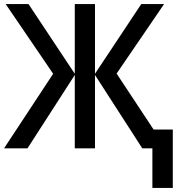

<svg xmlns="http://www.w3.org/2000/svg" viewBox="-21 -734 892 950"><path d="M791 -714H678L449 -369V-714H349V-369L120 -714H7L242 -369L-1 0H115L349 -363V0H449V-363L683 0H733V196H834V-93H739L556 -370Z"/></svg>

Font: Noto Sans SemiCondensed Medium
Style: Regular
Weight: 500
Width: 4
Designer: Monotype Design Team
Foundry: Monotype Imaging Inc.
Version: Version 2.013